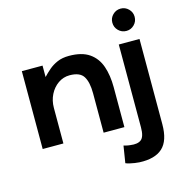

<svg xmlns="http://www.w3.org/2000/svg" viewBox="-133 -832 1126 1191"><g transform="rotate(-15 430.0 -236.0)"><path d="M448.3 4V-249.7Q448.3 -320.3 425.3 -357.5Q402.3 -394.7 336 -394.7Q295.7 -394.7 262.3 -371.5Q229 -348.3 209.5 -309.7Q190 -271 190 -224V4H57V-496H190V-422.7Q209 -443.3 233 -464Q257 -484.7 288.7 -498.3Q320.3 -512 363.3 -512Q446 -512 493.8 -478.7Q541.7 -445.3 561.7 -386.8Q581.7 -328.3 581.7 -252.7V4ZM813.7 -500V47Q813.7 153 764.2 198.3Q714.7 243.7 615.7 239Q602.7 238.3 586.2 235.8Q569.7 233.3 554.2 229.7Q538.7 226 529.3 221.7L546.7 113Q548.7 113.7 561.3 116.8Q574 120 587.7 121.3Q635 128 657.8 109.8Q680.7 91.7 680.7 31.7V-500ZM749 -569Q719 -569 698 -590Q677 -611 677 -641Q677 -670.3 698 -691.3Q719 -712.3 749 -712.3Q778.3 -712.3 799.3 -691.3Q820.3 -670.3 820.3 -641Q820.3 -611 799.3 -590Q778.3 -569 749 -569Z"/></g></svg>

Font: Nata Sans
Style: Regular
Weight: 400
Designer: Daniel Uzquiano Cruz
Version: Version 1.001